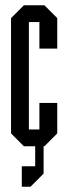

<svg xmlns="http://www.w3.org/2000/svg" viewBox="-20 -557 260 731"><path d="M63 154V76H114V0H71L22 -49V-488L71 -537H149L198 -488V-372H130V-473H90V-64H130V-165H198V-49L149 0H146V104L96 154Z"/></svg>

Font: Commune Nuit Debout
Style: Regular
Weight: 400
Designer: Sébastien Marchal
Foundry: Sébastien Marchal
Version: Version 1.003;PS 1.3;hotconv 1.0.88;makeotf.lib2.5.647800